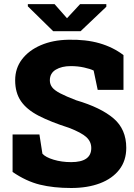

<svg xmlns="http://www.w3.org/2000/svg" viewBox="-20 -916 661 946"><path d="M330.6 10.3Q243.7 10.3 176.3 -6.3Q108.9 -22.9 42 -68.8V-253.4H174.3L189 -158.7Q204.6 -141.1 244.1 -129.2Q283.7 -117.2 330.6 -117.2Q429.7 -117.2 429.7 -186.5Q429.7 -218.3 405.3 -240.5Q380.9 -262.7 320.3 -286.1Q229 -315.4 170.4 -345.7Q111.8 -376 83.3 -417.5Q54.7 -459 54.7 -520.5Q54.7 -579.6 88.4 -623.8Q122.1 -668 181.2 -693.4Q240.2 -718.8 316.4 -720.2Q403.3 -722.2 470.2 -702.9Q537.1 -683.6 588.4 -644.5V-473.1H461.4L441.4 -568.4Q424.8 -576.7 394 -583.5Q363.3 -590.3 328.6 -590.3Q284.2 -590.3 254.9 -572.8Q225.6 -555.2 225.6 -520Q225.6 -501 236.8 -486.1Q248 -471.2 276.4 -456.3Q304.7 -441.4 355.5 -421.9Q476.6 -386.2 539.3 -332.8Q602.1 -279.3 602.1 -187.5Q602.1 -124.5 567.9 -80.3Q533.7 -36.1 472.7 -12.9Q411.6 10.3 330.6 10.3ZM503.9 -895.5V-882.8L377 -762.2H242.2L117.2 -884.8V-895.5H249L310.1 -826.2L374.5 -895.5Z"/></svg>

Font: Roboto Slab Black
Style: Regular
Weight: 900
Designer: Google
Version: Version 2.000; ttfautohint (v1.8.1.43-b0c9)